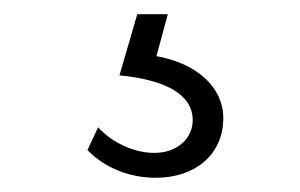

<svg xmlns="http://www.w3.org/2000/svg" viewBox="-20 -30 422 270"><path d="M199 220C255 220 294 187 294 136C294 93 257 59 200 49L216 -10H173L148 76C211 82 251 102 251 139C251 164 230 185 197 185C170 185 139 172 118 149L103 181C127 206 162 220 199 220Z"/></svg>

Font: Mluvka ExtraLight
Style: Regular
Weight: 200
Designer: Modified by Jiří Krblich, Original typeface by Gumpita Rahayu
Foundry: Gumpita Rahayu & Jiří Krblich
Version: Version 2.000;Glyphs 3.1.1 (3134)